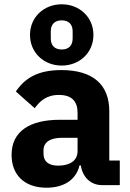

<svg xmlns="http://www.w3.org/2000/svg" viewBox="-20 -864 609 896"><path d="M268 -558C351 -558 416 -618 416 -701C416 -784 351 -844 268 -844C185 -844 120 -784 120 -701C120 -618 185 -558 268 -558ZM268 -633C235 -633 217 -652 217 -684V-718C217 -750 235 -769 268 -769C301 -769 319 -750 319 -718V-684C319 -652 301 -633 268 -633ZM539 0V-115H490V-345C490 -469 414 -537 266 -537C156 -537 96 -499 54 -437L142 -359C165 -391 196 -421 255 -421C317 -421 342 -389 342 -338V-305H259C120 -305 34 -252 34 -141C34 -50 92 12 197 12C277 12 335 -24 351 -92H357C366 -36 404 0 457 0ZM252 -91C208 -91 183 -109 183 -147V-162C183 -200 213 -221 270 -221H342V-159C342 -111 301 -91 252 -91Z"/></svg>

Font: IBM Plex Thai Looped
Style: Bold
Weight: 700
Designer: Mike Abbink, Paul van der Laan, Pieter van Rosmalen, Ben Mitchell, Mark Frömberg
Foundry: Bold Monday
Version: Version 1.0